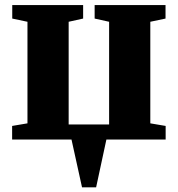

<svg xmlns="http://www.w3.org/2000/svg" viewBox="-20 -564 718 776"><path d="M311.5 193 269 0H29V-55L91 -65.5V-476L29.5 -489V-543.5H316V-489L257.5 -476V-61H421V-476L362.5 -489V-543.5H649V-489L587.5 -476V-65.5L649.5 -55V0H410L368.5 193Z"/></svg>

Font: Merriweather 48pt Black
Style: Regular
Weight: 900
Version: Version 2.100